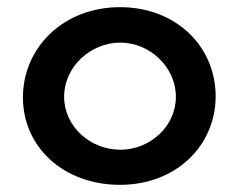

<svg xmlns="http://www.w3.org/2000/svg" viewBox="-20 -505 664 536"><path d="M44 -233C44 -95 157 11 315 11C472 11 582 -99 582 -236C582 -375 472 -485 315 -485C157 -485 44 -372 44 -233ZM471 -235C471 -152 399 -87 316 -87C232 -87 159 -152 159 -235C159 -318 232 -386 316 -386C398 -386 471 -318 471 -235Z"/></svg>

Font: Mint Spirit No2
Style: Bold
Weight: 700
Designer: HARENDAL Hirwen
Foundry: Arkandis Digital Foundry.
Version: Version 1.004;FFEdit